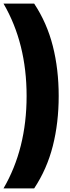

<svg xmlns="http://www.w3.org/2000/svg" viewBox="-38 -828 387 1068"><path d="M-18.5 220Q110 -0.5 110 -294Q110 -587.5 -18.5 -808H152Q223 -701 255.8 -572Q288.5 -443 288.5 -294Q288.5 -145 255.8 -16Q223 113 152 220Z"/></svg>

Font: Encode Sans Cnd XBd
Style: Regular
Weight: 800
Width: 3
Designer: Multiple Designers
Foundry: Impallari Type
Version: Version 3.002; ttfautohint (v1.8.3) -l 8 -r 50 -G 200 -x 14 